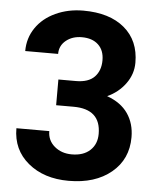

<svg xmlns="http://www.w3.org/2000/svg" viewBox="-52 -766 679 821"><g transform="rotate(5 287.0 -356.0)"><path d="M191.9 -418H267.1Q320.8 -418 346.7 -444.8Q372.6 -471.7 372.6 -516.1Q372.6 -559.1 346.9 -583Q321.3 -606.9 276.4 -606.9Q235.8 -606.9 208.5 -584.7Q181.2 -562.5 181.2 -526.9H40Q40 -582.5 70.1 -626.7Q100.1 -670.9 154.1 -695.8Q208 -720.7 272.9 -720.7Q385.7 -720.7 449.7 -666.7Q513.7 -612.8 513.7 -518.1Q513.7 -469.2 483.9 -428.2Q454.1 -387.2 405.8 -365.2Q465.8 -343.8 495.4 -300.8Q524.9 -257.8 524.9 -199.2Q524.9 -104.5 455.8 -47.4Q386.7 9.8 272.9 9.8Q166.5 9.8 98.9 -46.4Q31.2 -102.5 31.2 -194.8H172.4Q172.4 -154.8 202.4 -129.4Q232.4 -104 276.4 -104Q326.7 -104 355.2 -130.6Q383.8 -157.2 383.8 -201.2Q383.8 -307.6 266.6 -307.6H191.9Z"/></g></svg>

Font: Vazir
Style: Bold
Weight: 700
Designer: Saber Rastikerdar
Foundry: Saber Rastikerdar
Version: Version 30.0.0